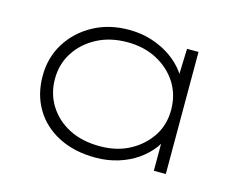

<svg xmlns="http://www.w3.org/2000/svg" viewBox="-81 -657 993 790"><g transform="rotate(15 416.0 -262.0)"><path d="M381 10Q290 10 223 -24.5Q156 -59 120 -119.5Q84 -180 84 -259Q84 -338 123 -400Q162 -462 228.5 -498Q295 -534 379 -534Q433 -534 479.5 -518.5Q526 -503 561 -478Q596 -453 618.5 -422.5Q641 -392 648 -361L624 -371L629 -520H678V0H627V-143L646 -165Q640 -130 616 -98.5Q592 -67 557 -42.5Q522 -18 476.5 -4Q431 10 381 10ZM386 -40Q457 -40 511.5 -69Q566 -98 598.5 -147Q631 -196 631 -260Q631 -324 599.5 -374Q568 -424 512.5 -453.5Q457 -483 386 -483Q313 -483 257 -453.5Q201 -424 168.5 -374Q136 -324 136 -260Q136 -198 167 -148Q198 -98 253.5 -69Q309 -40 386 -40Z"/></g></svg>

Font: Lexend Mega ExtraLight
Style: Regular
Weight: 250
Version: Version 1.007